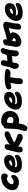

<svg xmlns="http://www.w3.org/2000/svg" viewBox="2442 -3074 844 5769"><g transform="rotate(-90 2864.5 -190.0)"><path d="M267.1 -44.9Q213.9 -44.9 171.1 -57.6Q128.4 -70.3 100.8 -93Q73.2 -115.7 55.9 -147Q38.6 -178.2 35.9 -215.3Q33.2 -252.4 40 -293.9Q56.6 -377 114.5 -442.6Q172.4 -508.3 253.4 -543.7Q334.5 -579.1 422.9 -579.1Q478 -579.1 512.2 -548.3Q546.4 -517.6 535.2 -460Q527.3 -419.9 504.9 -398.4Q482.4 -377 457 -377Q445.3 -377 437 -381.6Q428.7 -386.2 425.3 -392.1Q421.9 -397.9 415.3 -402.6Q408.7 -407.2 399.9 -407.2Q333.5 -407.2 279.3 -365.2Q225.1 -323.2 213.9 -270Q208.5 -239.3 222.9 -221.7Q237.3 -204.1 286.1 -204.1Q314.5 -204.1 336.4 -211.2Q358.4 -218.3 371.6 -228.3Q384.8 -238.3 395.8 -248Q406.7 -257.8 418.5 -264.9Q430.2 -272 443.8 -272Q473.1 -272 486.6 -252.7Q500 -233.4 492.2 -191.9Q477.1 -125 415.5 -85Q354 -44.9 267.1 -44.9Z M800.8 45.9Q752 45.9 711.9 37.1Q671.9 28.3 644.8 12.2Q617.7 -3.9 597.9 -26.1Q578.1 -48.3 569.6 -75Q561 -101.6 558.8 -131.8Q556.6 -162.1 564.5 -193.8Q575.2 -249 607.2 -302Q639.2 -355 685.1 -396.5Q731 -438 793.2 -463.4Q855.5 -488.8 921.4 -488.8Q1012.7 -488.8 1058.6 -438.7Q1104.5 -388.7 1087.4 -303.2Q1079.1 -261.7 1053 -231Q1026.9 -200.2 989 -183.1Q951.2 -166 909.4 -158Q867.7 -149.9 821.8 -149.9Q756.3 -149.9 724.6 -170.9Q718.8 -138.2 737.8 -117.2Q756.8 -96.2 805.7 -96.2Q857.4 -96.2 900.4 -106.7Q943.4 -117.2 965.8 -129.6Q988.3 -142.1 1011 -152.6Q1033.7 -163.1 1049.8 -163.1Q1079.6 -163.1 1090.6 -141.1Q1101.6 -119.1 1095.7 -88.9Q1084 -30.8 1002.4 7.6Q920.9 45.9 800.8 45.9ZM894.5 -337.9Q854 -337.9 816.9 -313.7Q779.8 -289.6 754.4 -248Q788.1 -245.1 797.4 -245.1Q841.3 -245.1 882.6 -261.5Q923.8 -277.8 928.7 -301.8Q931.6 -320.3 923.6 -329.1Q915.5 -337.9 894.5 -337.9Z M1245.6 68.8Q1189.9 68.8 1174.6 21Q1159.2 -26.9 1179.2 -119.1Q1189.9 -171.9 1212.6 -254.4Q1235.4 -336.9 1240.2 -361.8Q1245.1 -389.2 1247.6 -399.9Q1254.4 -434.6 1285.4 -454.3Q1316.4 -474.1 1349.6 -474.1Q1389.6 -474.1 1406.2 -445.1Q1422.9 -416 1413.6 -371.1Q1406.7 -340.3 1399.4 -315.9Q1434.6 -342.8 1471.7 -367.2Q1508.8 -391.6 1555.2 -417.2Q1601.6 -442.9 1648.9 -458.5Q1696.3 -474.1 1734.4 -474.1Q1769 -474.1 1788.3 -446.3Q1807.6 -418.5 1801.3 -387.2Q1795.9 -357.9 1769.3 -335Q1742.7 -312 1705.6 -299.8Q1647.5 -281.2 1592.8 -256.3Q1538.1 -231.4 1508.3 -212.4Q1478.5 -193.4 1477.5 -186Q1474.6 -173.3 1535.6 -144Q1596.7 -114.7 1675.3 -91.8Q1703.1 -84 1718.8 -61.3Q1734.4 -38.6 1727.5 -5.9Q1720.2 29.8 1691.9 50.8Q1663.6 71.8 1622.6 71.8Q1569.8 71.8 1484.1 24.9Q1398.4 -22 1344.2 -71.8Q1343.8 -59.6 1343.5 -44.2Q1343.3 -28.8 1342.8 -18.3Q1342.3 -7.8 1340.3 1Q1333.5 34.7 1307.6 51.8Q1281.7 68.8 1245.6 68.8Z M1889.2 211.9Q1853 211.9 1829.6 183.1Q1806.2 154.3 1816.9 102.1Q1823.2 70.3 1837.9 26.1Q1852.5 -18.1 1858.9 -50.8Q1872.1 -116.2 1876.2 -185.3Q1880.4 -254.4 1881.8 -327.6Q1883.3 -400.9 1890.1 -455.1Q1893.1 -476.6 1911.4 -490.7Q1929.7 -504.9 1955.1 -504.9H1960Q1974.1 -545.9 2010.5 -561.5Q2046.9 -577.1 2112.8 -577.1Q2188.5 -577.1 2250 -553Q2311.5 -528.8 2351.3 -486.3Q2391.1 -443.8 2406.5 -382.3Q2421.9 -320.8 2407.7 -249Q2396.5 -189.9 2356 -142.1Q2315.4 -94.2 2254.4 -66.7Q2193.4 -39.1 2124 -39.1Q2078.6 -39.1 2040 -53.2Q2039.1 -46.9 2031.7 -2.9Q2025.9 26.4 2020.5 47.6Q2015.1 68.8 2006.6 95.9Q1998 123 1987.5 141.8Q1977.1 160.6 1963.1 177.7Q1949.2 194.8 1930.4 203.4Q1911.6 211.9 1889.2 211.9ZM2101.1 -401.9Q2094.7 -401.9 2082.8 -400.6Q2070.8 -399.4 2064.9 -398.9Q2052.7 -335.9 2048.8 -241.2Q2064.9 -229.5 2072 -224.9Q2079.1 -220.2 2095.7 -214.1Q2112.3 -208 2128.9 -208Q2218.8 -208 2231 -275.9Q2242.2 -330.6 2203.1 -366.2Q2164.1 -401.9 2101.1 -401.9Z M2696.8 45.9Q2647.9 45.9 2607.9 37.1Q2567.9 28.3 2540.8 12.2Q2513.7 -3.9 2493.9 -26.1Q2474.1 -48.3 2465.6 -75Q2457 -101.6 2454.8 -131.8Q2452.6 -162.1 2460.4 -193.8Q2471.2 -249 2503.2 -302Q2535.2 -355 2581.1 -396.5Q2627 -438 2689.2 -463.4Q2751.5 -488.8 2817.4 -488.8Q2908.7 -488.8 2954.6 -438.7Q3000.5 -388.7 2983.4 -303.2Q2975.1 -261.7 2949 -231Q2922.9 -200.2 2885 -183.1Q2847.2 -166 2805.4 -158Q2763.7 -149.9 2717.8 -149.9Q2652.3 -149.9 2620.6 -170.9Q2614.7 -138.2 2633.8 -117.2Q2652.8 -96.2 2701.7 -96.2Q2753.4 -96.2 2796.4 -106.7Q2839.4 -117.2 2861.8 -129.6Q2884.3 -142.1 2907 -152.6Q2929.7 -163.1 2945.8 -163.1Q2975.6 -163.1 2986.6 -141.1Q2997.6 -119.1 2991.7 -88.9Q2980 -30.8 2898.4 7.6Q2816.9 45.9 2696.8 45.9ZM2790.5 -337.9Q2750 -337.9 2712.9 -313.7Q2675.8 -289.6 2650.4 -248Q2684.1 -245.1 2693.4 -245.1Q2737.3 -245.1 2778.6 -261.5Q2819.8 -277.8 2824.7 -301.8Q2827.6 -320.3 2819.6 -329.1Q2811.5 -337.9 2790.5 -337.9Z M3299.3 74.2Q3244.1 74.2 3227.5 32.2Q3207.5 -24.4 3240.7 -193.8Q3249 -238.3 3257.3 -299.8Q3231.4 -295.4 3189 -284.7Q3146.5 -273.9 3128.4 -273.9Q3094.7 -273.9 3073.5 -298.3Q3052.2 -322.8 3059.6 -356.9Q3069.8 -407.7 3125.5 -428.2Q3232.4 -471.2 3405.8 -471.2Q3519.5 -471.2 3612.3 -456.1Q3646 -450.7 3662.6 -431.2Q3679.2 -411.6 3673.3 -380.9Q3666 -346.7 3636.5 -321.8Q3606.9 -296.9 3564.5 -296.9Q3551.8 -296.9 3504.6 -301.3Q3457.5 -305.7 3429.7 -307.1Q3422.4 -258.8 3404.3 -160.2Q3396 -116.7 3398.7 -67.1Q3401.4 -17.6 3398.4 -4.9Q3392.1 25.9 3363.8 50Q3335.4 74.2 3299.3 74.2Z M3777.3 -46.9Q3722.7 -46.9 3697 -93Q3671.4 -139.2 3686 -214.8Q3698.2 -273.4 3729 -315.9Q3735.4 -346.7 3749.3 -408.4Q3763.2 -470.2 3769 -499Q3777.3 -538.1 3796.6 -563Q3815.9 -587.9 3848.1 -587.9Q3903.8 -587.9 3925.3 -555.9Q3946.8 -523.9 3935.1 -466.8Q3932.1 -454.1 3925 -426Q3918 -397.9 3916 -390.1Q4023.4 -395.5 4099.1 -415Q4113.8 -471.2 4133.3 -521Q4145.5 -552.2 4173.1 -572Q4200.7 -591.8 4234.4 -591.8Q4265.1 -591.8 4287.1 -571Q4309.1 -550.3 4304.2 -523.9Q4300.8 -504.4 4279.8 -440.7Q4258.8 -377 4249 -326.2Q4238.8 -275.9 4236.1 -213.1Q4233.4 -150.4 4228 -125Q4221.7 -91.3 4199 -69.1Q4176.3 -46.9 4140.1 -46.9Q4100.6 -46.9 4079.1 -75.4Q4057.6 -104 4055.4 -150.9Q4053.2 -197.8 4063 -258.8Q3987.8 -241.2 3877.4 -237.8Q3875.5 -228.5 3866 -188.2Q3856.4 -147.9 3850.1 -115.2Q3844.7 -85.9 3824.2 -66.4Q3803.7 -46.9 3777.3 -46.9Z M4488.8 28.8Q4409.7 28.8 4367.7 -27.3Q4325.7 -83.5 4342.8 -171.9Q4351.1 -212.4 4359.6 -260.5Q4368.2 -308.6 4373.5 -340.8Q4378.9 -373 4383.5 -402.8Q4388.2 -432.6 4388.7 -434.1Q4394.5 -472.2 4428.7 -496.6Q4462.9 -521 4505.9 -521Q4534.7 -521 4554 -501.2Q4573.2 -481.4 4567.9 -442.9Q4566.9 -436 4563.7 -422.6Q4560.5 -409.2 4559.6 -402.8Q4692.9 -436 4753.9 -453.1Q4789.1 -462.9 4841.8 -480.2Q4894.5 -497.6 4928.2 -506.8Q4961.9 -516.1 4983.9 -516.1Q5046.4 -516.1 5073.7 -484.1Q5101.1 -452.1 5089.8 -393.1Q5087.4 -379.9 5079.3 -345Q5071.3 -310.1 5066.9 -290Q5065.9 -285.6 5061.8 -263.2Q5057.6 -240.7 5055.9 -231.7Q5054.2 -222.7 5050.8 -202.6Q5047.4 -182.6 5045.9 -170.7Q5044.4 -158.7 5043 -144.3Q5041.5 -129.9 5041.5 -119.1Q5041.5 -78.1 5038.6 -63Q5030.8 -27.3 5001 -1.7Q4971.2 23.9 4931.6 23.9Q4897.5 23.9 4878.2 -1Q4858.9 -25.9 4858.9 -63Q4858.9 -118.7 4885.7 -254.9Q4894.5 -300.3 4907.7 -350.1Q4855 -333 4737.8 -303.2Q4788.6 -260.7 4775.9 -193.8Q4765.6 -143.1 4734.9 -99.9Q4704.1 -56.6 4663.6 -29.3Q4623 -2 4577.4 13.4Q4531.7 28.8 4488.8 28.8ZM4504.9 -182.1Q4502 -163.1 4509.3 -151.1Q4516.6 -139.2 4533.7 -139.2Q4556.6 -139.2 4577.9 -152.8Q4599.1 -166.5 4603.5 -188Q4608.4 -215.3 4570.8 -231.9Q4552.2 -240.2 4522.9 -249Q4506.8 -191.9 4504.9 -182.1Z M5361.8 67.9Q5313 67.9 5272.9 59.1Q5232.9 50.3 5205.8 34.2Q5178.7 18.1 5158.9 -4.2Q5139.2 -26.4 5130.6 -53Q5122.1 -79.6 5119.9 -109.6Q5117.7 -139.6 5125.5 -171.9Q5136.2 -227.1 5168.2 -280Q5200.2 -333 5246.3 -374.5Q5292.5 -416 5354.7 -441.4Q5417 -466.8 5482.9 -466.8Q5573.7 -466.8 5619.6 -416.5Q5665.5 -366.2 5648.4 -280.8Q5640.1 -239.3 5614 -208.5Q5587.9 -177.7 5550 -160.9Q5512.2 -144 5470.7 -136Q5429.2 -127.9 5382.8 -127.9Q5317.4 -127.9 5285.6 -148.9Q5279.8 -116.7 5299.1 -95.5Q5318.4 -74.2 5366.7 -74.2Q5418.5 -74.2 5461.4 -84.7Q5504.4 -95.2 5526.9 -107.7Q5549.3 -120.1 5572 -130.6Q5594.7 -141.1 5610.8 -141.1Q5640.6 -141.1 5651.6 -119.1Q5662.6 -97.2 5656.7 -66.9Q5645 -8.8 5563.5 29.5Q5481.9 67.9 5361.8 67.9ZM5455.6 -315.9Q5415.5 -315.9 5378.9 -291.7Q5342.3 -267.6 5316.9 -226.1Q5346.2 -223.1 5358.9 -223.1Q5402.8 -223.1 5443.8 -239.5Q5484.9 -255.9 5489.7 -279.8Q5492.7 -298.3 5484.6 -307.1Q5476.6 -315.9 5455.6 -315.9Z"/></g></svg>

Font: Shantell Sans Bouncy
Style: Italic
Weight: 800
Italic angle: -11.31°
Designer: Stephen Nixon, Anya Danilova, Shantell Martin
Foundry: Arrow Type
Version: Version 1.006;[9816181b4]